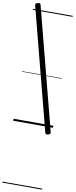

<svg xmlns="http://www.w3.org/2000/svg" viewBox="-180 -1252 766 1928"><g transform="rotate(10 203.0 -288.5)"><path d="M370 75Q356 79 348.5 76Q341 73 338 63L15 -1181Q13 -1191 18 -1197Q23 -1203 37 -1206Q50 -1210 58 -1207Q66 -1204 68 -1194L391 50Q393 59 388 65Q383 71 370 75ZM0 621H406V631H0ZM0 -20H406V0H0ZM0 -505H406V-500H0ZM0 -1141H406V-1131H0Z"/></g></svg>

Font: Playwrite BR Guides
Style: Regular
Weight: 400
Designer: Veronika Burian, José Scaglione
Foundry: TypeTogether
Version: Version 1.003